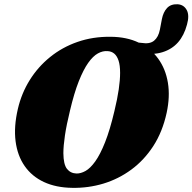

<svg xmlns="http://www.w3.org/2000/svg" viewBox="-20 -891 926 924"><path d="M880 -773Q866 -720.5 836.8 -687.2Q807.5 -654 762.5 -640Q717.5 -626 656 -632L600.5 -700Q620 -695 634 -689.8Q648 -684.5 662 -684.5Q700.5 -678 721.5 -695.2Q742.5 -712.5 749.5 -748.5L759 -798.5Q765.5 -832.5 783.8 -852.2Q802 -872 835 -870.5Q864.5 -868.5 878.5 -843Q892.5 -817.5 880 -773ZM512.5 -714Q590 -713.5 647.8 -685.8Q705.5 -658 741.2 -608.8Q777 -559.5 788 -493Q799 -426.5 782 -348Q762 -256.5 717.8 -188.2Q673.5 -120 612 -74.8Q550.5 -29.5 477.8 -7.5Q405 14.5 327.5 13Q249.5 12 191.5 -15Q133.5 -42 98.8 -91.8Q64 -141.5 55 -211.2Q46 -281 66 -367Q83.5 -442 123 -505.5Q162.5 -569 220.8 -616.2Q279 -663.5 352.8 -689.2Q426.5 -715 512.5 -714ZM348 -56Q368.5 -55.5 391.5 -68.2Q414.5 -81 438.2 -114Q462 -147 485.5 -206Q509 -265 530.5 -356Q545 -416 551.5 -461.2Q558 -506.5 558 -540Q558 -577 550.5 -599.5Q543 -622 529.8 -633Q516.5 -644 498 -645Q475 -647 451.2 -634Q427.5 -621 404.5 -588.5Q381.5 -556 359.2 -500Q337 -444 317 -359.5Q300 -290 292.5 -239.2Q285 -188.5 285 -153.5Q285.5 -100 302.2 -78.5Q319 -57 348 -56Z"/></svg>

Font: Fraunces
Style: Italic
Weight: 900
Italic angle: -16°
Version: Version 1.000;[0bf87f6ff]